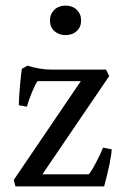

<svg xmlns="http://www.w3.org/2000/svg" viewBox="-20 -664 445 684"><path d="M165 -416H358L369 -393L131 -43H296Q305 -52 323 -86.5Q341 -121 347 -138L378 -132Q376 -93 351 0H35L29 -23L268 -375H114Q106 -365 93.5 -334.5Q81 -304 76 -284L47 -289Q47 -309 51 -356.5Q55 -404 58 -419L78 -430Q122 -416 165 -416ZM173.5 -553.5Q158 -568 158 -591Q158 -614 173.5 -629Q189 -644 213.5 -644Q238 -644 253.5 -629Q269 -614 269 -591Q269 -568 253.5 -553.5Q238 -539 213.5 -539Q189 -539 173.5 -553.5Z"/></svg>

Font: Buenard
Style: Regular
Weight: 400
Designer: Gustavo Ibarra
Foundry: FontFuror
Version: Version 1.001 2011